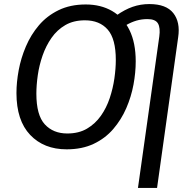

<svg xmlns="http://www.w3.org/2000/svg" viewBox="-20 -723 957 945"><path d="M715 -703Q798 -703 833 -658.5Q868 -614 857 -540L753 202H659L764 -543Q770 -586 757.5 -607.5Q745 -629 706 -629Q677 -629 651.5 -621.5Q626 -614 600 -599L553 -647Q594 -676 633 -689.5Q672 -703 715 -703ZM402 -701Q476 -701 531.5 -669Q587 -637 617.5 -574.5Q648 -512 648 -421Q648 -366 637 -306.5Q626 -247 601.5 -190.5Q577 -134 537.5 -88Q498 -42 441 -15Q384 12 308 12Q196 12 128.5 -59Q61 -130 61 -265Q61 -318 72 -377.5Q83 -437 107.5 -494.5Q132 -552 171.5 -598.5Q211 -645 268.5 -673Q326 -701 402 -701ZM398 -623Q342 -623 301.5 -599.5Q261 -576 233.5 -536.5Q206 -497 189.5 -449.5Q173 -402 166 -353Q159 -304 159 -262Q159 -156 200.5 -111Q242 -66 311 -66Q368 -66 408.5 -90Q449 -114 476.5 -153Q504 -192 520 -240Q536 -288 543 -337Q550 -386 550 -428Q550 -532 510 -577.5Q470 -623 398 -623Z"/></svg>

Font: Fira Sans Variable
Style: Italic
Weight: 397
Italic angle: -8°
Designer: Carrois Corporate & Edenspiekermann AG
Foundry: Carrois Corporate GbR & Edenspiekermann AG
Version: Version 4.202